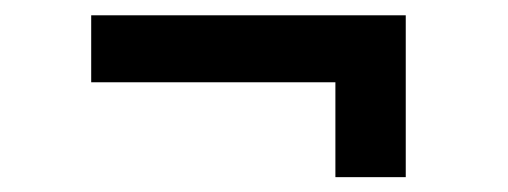

<svg xmlns="http://www.w3.org/2000/svg" viewBox="-20 -390 677 256"><path d="M427.2 -153.8V-280.3H101.6V-369.6H521V-153.8Z"/></svg>

Font: Inter Display Medium
Style: Regular
Weight: 500
Designer: Rasmus Andersson
Foundry: rsms
Version: Version 4.001;git-9221beed3